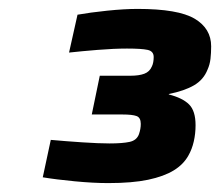

<svg xmlns="http://www.w3.org/2000/svg" viewBox="-20 -825 494 431"><path d="M223 -414Q190 -414 148 -418Q106 -422 76 -427L94 -511Q127 -508 164.5 -505.5Q202 -503 226 -503Q255 -503 271 -506.5Q287 -510 292 -524Q294 -530 295 -535.5Q296 -541 296 -547Q296 -561 286.5 -564.5Q277 -568 255 -568H186L204 -655H273Q292 -655 304 -659.5Q316 -664 321 -676Q323 -680 324 -685.5Q325 -691 325 -697Q325 -710 311.5 -713Q298 -716 265 -716Q236 -716 199 -713Q162 -710 135 -707L154 -792Q182 -797 220.5 -801Q259 -805 289 -805Q380 -805 417 -783Q454 -761 454 -721Q454 -706 452.5 -693Q451 -680 446 -669Q437 -646 415.5 -633.5Q394 -621 359 -614V-613Q390 -605 404.5 -590.5Q419 -576 419 -544Q419 -525 415 -507.5Q411 -490 403 -476Q392 -456 370 -442.5Q348 -429 312.5 -421.5Q277 -414 223 -414Z"/></svg>

Font: Saira Expanded ExtraBold
Style: Italic
Weight: 800
Width: 7
Italic angle: -12°
Designer: Hector Gatti with collaboration of the Omnibus-Type team
Foundry: Omnibus-Type
Version: Version 1.101